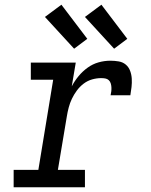

<svg xmlns="http://www.w3.org/2000/svg" viewBox="-20 -796 640 816"><path d="M38 0V-74H143L206 -457H111V-530H302L285 -429Q297 -452 314 -472.5Q331 -493 352.5 -508.5Q374 -524 399 -531Q424 -538 449 -538Q467 -538 484.5 -535Q502 -532 514.5 -521.5Q527 -511 533 -495Q539 -479 540 -461.5Q541 -444 539 -426Q537 -408 534 -391H450Q452 -399 453 -408Q454 -417 453.5 -425.5Q453 -434 450.5 -442Q448 -450 442 -455.5Q436 -461 427.5 -462.5Q419 -464 410 -464Q391 -464 371.5 -458.5Q352 -453 335.5 -440.5Q319 -428 306.5 -411Q294 -394 285.5 -376Q277 -358 272 -339Q267 -320 264 -301L226 -74H341V0ZM465 -589 341 -724 411 -776 521 -631ZM295 -589 171 -724 241 -776 351 -631Z"/></svg>

Font: Iosevka Slab Extended Oblique
Style: Regular
Weight: 400
Width: 7
Italic angle: -9°
Monospace: yes
Designer: Belleve Invis
Foundry: Belleve Invis
Version: Version 11.1.0; ttfautohint (v1.8.3)